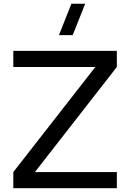

<svg xmlns="http://www.w3.org/2000/svg" viewBox="-20 -987 683 1007"><path d="M426.8 -967.3 361.3 -802.7H289.1L354.5 -967.3ZM592.8 0H49.8V-84.5L480 -635.7H49.8V-720.2H592.8V-635.7L163.1 -84.5H592.8Z"/></svg>

Font: Vela Sans Med
Style: Regular
Weight: 500
Designer: Principal design: Mikhail Sharanda - project Manrope.
Design modification: Ravid Balaliev
Foundry: Mikhail Sharanda
Version: Version 1.001